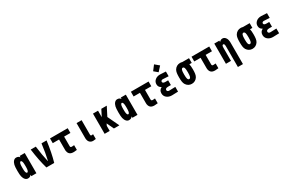

<svg xmlns="http://www.w3.org/2000/svg" viewBox="237 -3123 8192 5483"><g transform="rotate(-30 4333.5 -382.0)"><path d="M302.7 -677.1Q378.3 -677.1 411.5 -624.3H416.7V-666.7H583.3V0H416.7V-42.3H411.5Q378.3 10.4 302.7 10.4Q253.3 10.4 215.2 -30.3Q177.1 -71 159.5 -143.9Q145.8 -202.5 145.8 -333.3Q145.8 -464.2 159.5 -522.8Q177.1 -595.7 215.2 -636.4Q253.3 -677.1 302.7 -677.1ZM319 -451.2Q312.5 -416 312.5 -333.3Q312.5 -250.7 319 -215.5Q324.2 -185.5 335.9 -165.7Q347.7 -145.8 364.6 -145.8Q381.5 -145.8 393.2 -165.7Q404.9 -185.5 410.2 -215.5Q416.7 -250.7 416.7 -333.3Q416.7 -416 410.2 -451.2Q404.9 -481.1 393.2 -501Q381.5 -520.8 364.6 -520.8Q347.7 -520.8 335.9 -501Q324.2 -481.1 319 -451.2Z M947.9 -666.7Q984.4 -369.1 1038.4 -141.3H1044.9Q1099 -369.8 1135.4 -666.7H1303.4Q1253.3 -283.2 1170.6 0H912.8Q830.1 -283.2 779.9 -666.7Z M1916.7 1.3Q1855.5 10.4 1804.7 10.4Q1714.8 10.4 1672.5 -33.9Q1650.4 -56.6 1639.3 -86.9Q1628.3 -117.2 1626.6 -135.1Q1625 -153 1625 -181.6V-510.4H1416.7V-666.7H2000V-510.4H1791.7V-194.7Q1791.7 -173.8 1801.8 -162.1Q1811.8 -150.4 1841.1 -150.4Q1873.7 -150.4 1916.7 -155.6Z M2541.7 1.3Q2492.2 10.4 2451.8 10.4Q2382.2 10.4 2339.2 -33.9Q2317.1 -56.6 2306 -86.9Q2294.9 -117.2 2293.3 -135.1Q2291.7 -153 2291.7 -181.6V-666.7H2458.3V-194.7Q2458.3 -150.4 2488.3 -150.4Q2511.7 -150.4 2541.7 -155.6Z M3000 0H2833.3V-666.7H3000V-453.8L3108.7 -666.7H3288.4L3140.6 -378.3L3319 0H3139.3L3030.6 -229.8L3000 -166Z M3636.1 -677.1Q3711.6 -677.1 3744.8 -624.3H3750V-666.7H3916.7V0H3750V-42.3H3744.8Q3711.6 10.4 3636.1 10.4Q3586.6 10.4 3548.5 -30.3Q3510.4 -71 3492.8 -143.9Q3479.2 -202.5 3479.2 -333.3Q3479.2 -464.2 3492.8 -522.8Q3510.4 -595.7 3548.5 -636.4Q3586.6 -677.1 3636.1 -677.1ZM3652.3 -451.2Q3645.8 -416 3645.8 -333.3Q3645.8 -250.7 3652.3 -215.5Q3657.6 -185.5 3669.3 -165.7Q3681 -145.8 3697.9 -145.8Q3714.8 -145.8 3726.6 -165.7Q3738.3 -185.5 3743.5 -215.5Q3750 -250.7 3750 -333.3Q3750 -416 3743.5 -451.2Q3738.3 -481.1 3726.6 -501Q3714.8 -520.8 3697.9 -520.8Q3681 -520.8 3669.3 -501Q3657.6 -481.1 3652.3 -451.2Z M4583.3 1.3Q4522.1 10.4 4471.4 10.4Q4381.5 10.4 4339.2 -33.9Q4317.1 -56.6 4306 -86.9Q4294.9 -117.2 4293.3 -135.1Q4291.7 -153 4291.7 -181.6V-510.4H4083.3V-666.7H4666.7V-510.4H4458.3V-194.7Q4458.3 -173.8 4468.4 -162.1Q4478.5 -150.4 4507.8 -150.4Q4540.4 -150.4 4583.3 -155.6Z M5182.3 -899.7 5048.2 -752 4925.8 -854.8 5046.9 -1013.7ZM4906.9 -340.5V-347Q4820.3 -388 4820.3 -486.3Q4820.3 -567.1 4883.8 -622.1Q4947.3 -677.1 5048.8 -677.1Q5127 -677.1 5238.3 -666.7V-510.4Q5112 -520.8 5048.8 -520.8Q5019.5 -520.8 5003.3 -506.2Q4987 -491.5 4987 -471.4Q4987 -416.7 5077.5 -416.7H5168V-260.4H5078.1Q4980.5 -260.4 4980.5 -200.5Q4980.5 -175.1 4999.3 -160.5Q5018.2 -145.8 5049.5 -145.8Q5135.4 -145.8 5251.3 -152.3V3.9Q5138.7 10.4 5049.5 10.4Q4946.6 10.4 4880.2 -44.9Q4813.8 -100.3 4813.8 -187.5Q4813.8 -295.6 4906.9 -340.5Z M5658.9 -475.9Q5645.8 -440.1 5645.8 -333.3Q5645.8 -226.6 5658.9 -190.8Q5675.1 -145.8 5708.3 -145.8Q5741.5 -145.8 5757.8 -190.8Q5770.8 -226.6 5770.8 -333.3Q5770.8 -440.1 5757.8 -475.9Q5741.5 -520.8 5708.3 -520.8Q5675.1 -520.8 5658.9 -475.9ZM6000 -666.7V-510.4H5921.2Q5937.5 -450.5 5937.5 -333.3Q5937.5 -249.3 5929 -192.4Q5920.6 -135.4 5895.2 -93.8Q5864.6 -44.9 5816.7 -17.3Q5768.9 10.4 5708.3 10.4Q5647.8 10.4 5599.9 -17.3Q5552.1 -44.9 5521.5 -93.8Q5496.1 -135.4 5487.6 -192.4Q5479.2 -249.3 5479.2 -333.3Q5479.2 -417.3 5487.6 -474.3Q5496.1 -531.2 5521.5 -572.9Q5552.1 -621.7 5599.9 -649.4Q5647.8 -677.1 5708.3 -677.1Q5742.8 -677.1 5777.3 -666.7Z M6583.3 1.3Q6522.1 10.4 6471.4 10.4Q6381.5 10.4 6339.2 -33.9Q6317.1 -56.6 6306 -86.9Q6294.9 -117.2 6293.3 -135.1Q6291.7 -153 6291.7 -181.6V-510.4H6083.3V-666.7H6666.7V-510.4H6458.3V-194.7Q6458.3 -173.8 6468.4 -162.1Q6478.5 -150.4 6507.8 -150.4Q6540.4 -150.4 6583.3 -155.6Z M7103.5 -677.1Q7173.2 -677.1 7216.1 -607.4Q7231.8 -581.4 7239.9 -547.5Q7248 -513.7 7249 -491.2Q7250 -468.8 7250 -427.7V250H7083.3V-427.7Q7083.3 -480.5 7073.6 -498.7Q7061.2 -520.8 7041.7 -520.8Q7022.1 -520.8 7009.8 -498.7Q7000 -480.5 7000 -427.7V0H6833.3V-666.7H7000V-626.3H7004.6Q7022.8 -649.7 7049.5 -663.4Q7076.2 -677.1 7103.5 -677.1Z M7658.9 -475.9Q7645.8 -440.1 7645.8 -333.3Q7645.8 -226.6 7658.9 -190.8Q7675.1 -145.8 7708.3 -145.8Q7741.5 -145.8 7757.8 -190.8Q7770.8 -226.6 7770.8 -333.3Q7770.8 -440.1 7757.8 -475.9Q7741.5 -520.8 7708.3 -520.8Q7675.1 -520.8 7658.9 -475.9ZM8000 -666.7V-510.4H7921.2Q7937.5 -450.5 7937.5 -333.3Q7937.5 -249.3 7929 -192.4Q7920.6 -135.4 7895.2 -93.8Q7864.6 -44.9 7816.7 -17.3Q7768.9 10.4 7708.3 10.4Q7647.8 10.4 7599.9 -17.3Q7552.1 -44.9 7521.5 -93.8Q7496.1 -135.4 7487.6 -192.4Q7479.2 -249.3 7479.2 -333.3Q7479.2 -417.3 7487.6 -474.3Q7496.1 -531.2 7521.5 -572.9Q7552.1 -621.7 7599.9 -649.4Q7647.8 -677.1 7708.3 -677.1Q7742.8 -677.1 7777.3 -666.7Z M8240.2 -340.5V-347Q8153.6 -388 8153.6 -486.3Q8153.6 -567.1 8217.1 -622.1Q8280.6 -677.1 8382.2 -677.1Q8460.3 -677.1 8571.6 -666.7V-510.4Q8445.3 -520.8 8382.2 -520.8Q8352.9 -520.8 8336.6 -506.2Q8320.3 -491.5 8320.3 -471.4Q8320.3 -416.7 8410.8 -416.7H8501.3V-260.4H8411.5Q8313.8 -260.4 8313.8 -200.5Q8313.8 -175.1 8332.7 -160.5Q8351.6 -145.8 8382.8 -145.8Q8468.8 -145.8 8584.6 -152.3V3.9Q8472 10.4 8382.8 10.4Q8279.9 10.4 8213.5 -44.9Q8147.1 -100.3 8147.1 -187.5Q8147.1 -295.6 8240.2 -340.5Z"/></g></svg>

Font: Monoid
Style: Bold
Weight: 700
Width: 4
Designer: Andreas Larsen (@larsenwork)
Version: Version 0.61